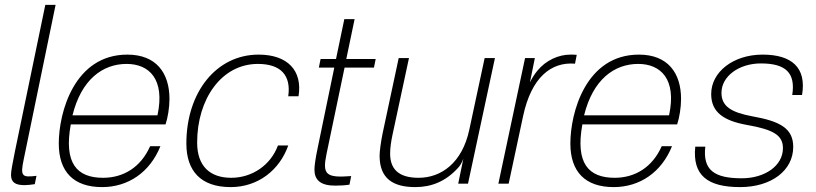

<svg xmlns="http://www.w3.org/2000/svg" viewBox="-20 -750 3332 784"><path d="M77 -100 207 -730H165L41 -132C31 -80 25 -53 25 -36C25 -6 42 6 80 6C93 6 108 4 122 2L129 -32C70 -25 62 -29 77 -100Z M500 -527C283 -527 220 -290 220 -164C220 -48 281 14 397 14C503 14 592 -46 635 -153H593C555 -67 484 -24 401 -24C294 -24 240 -83 269 -242H656C665 -269 672 -310 672 -346C672 -452 618 -527 500 -527ZM276 -279C312 -425 399 -489 497 -489C588 -489 655 -428 623 -279Z M1036 -527C863 -527 741 -373 741 -164C741 -53 799 14 922 14C1034 14 1122 -56 1157 -156H1115C1085 -75 1009 -24 924 -24C838 -24 785 -71 785 -168C785 -345 884 -489 1033 -489C1128 -489 1169 -441 1157 -357H1199C1216 -462 1154 -527 1036 -527Z M1313 -120 1387 -474H1507L1514 -509H1394L1428 -672H1386L1352 -509H1289L1282 -474H1345L1278 -150C1268 -103 1264 -73 1264 -57C1264 -16 1288 8 1348 8C1367 8 1389 7 1407 4L1414 -31C1311 -23 1296 -37 1313 -120Z M1676 14C1741 14 1799 -9 1848 -62C1859 -73 1866 -86 1872 -102L1851 0H1891L2001 -513H1959L1896 -219C1867 -85 1782 -24 1689 -24C1605 -24 1573 -62 1573 -123C1573 -146 1577 -173 1583 -201L1650 -513H1608L1542 -204C1535 -169 1530 -132 1530 -114C1530 -20 1586 14 1676 14Z M2309 -527C2261 -527 2209 -504 2174 -461C2162 -446 2153 -432 2144 -414L2164 -513H2124L2015 0H2057L2116 -276C2150 -435 2231 -498 2328 -490L2335 -526C2327 -527 2319 -527 2309 -527Z M2589 -527C2372 -527 2309 -290 2309 -164C2309 -48 2370 14 2486 14C2592 14 2681 -46 2724 -153H2682C2644 -67 2573 -24 2490 -24C2383 -24 2329 -83 2358 -242H2745C2754 -269 2761 -310 2761 -346C2761 -452 2707 -527 2589 -527ZM2365 -279C2401 -425 2488 -489 2586 -489C2677 -489 2744 -428 2712 -279Z M3094 -527C2974 -527 2884 -456 2884 -366C2884 -291 2936 -257 3029 -240C3138 -221 3177 -198 3177 -145C3177 -73 3103 -22 3009 -22C2897 -22 2849 -55 2860 -151H2819C2807 -35 2868 14 3002 14C3130 14 3219 -54 3219 -150C3219 -226 3165 -255 3052 -275C2967 -291 2926 -315 2926 -371C2926 -439 2998 -491 3087 -491C3189 -491 3229 -452 3215 -362H3255C3274 -474 3213 -527 3094 -527Z"/></svg>

Font: Nacelle UltraLight
Style: Italic
Weight: 200
Italic angle: -12°
Designer: Sora Sagano
Foundry: Sora Sagano
Version: Version 1.000;FEAKit 1.0